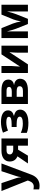

<svg xmlns="http://www.w3.org/2000/svg" viewBox="1542 -2138 836 3960"><g transform="rotate(-90 1960.0 -158.0)"><path d="M109.9 240.2Q71.3 240.2 34.2 231.9V113.8Q61 120.1 96.7 120.1Q132.8 120.1 162.1 95.7Q191.4 71.3 208 22.9L216.8 -3.9L0 -545.9H163.1L266.1 -238.8Q279.3 -198.7 284.2 -144H287.1Q292.5 -194.3 308.1 -238.8L409.2 -545.9H568.8L337.9 69.8Q305.7 155.3 247.1 197.8Q188.5 240.2 109.9 240.2Z M852.1 -303.2H935.1V-440.9H833Q796.4 -440.9 775.6 -423.1Q754.9 -405.3 754.9 -373.5Q754.9 -341.8 781.7 -322.5Q808.6 -303.2 852.1 -303.2ZM608.9 -377Q608.9 -456.1 668.2 -501Q727.5 -545.9 830.1 -545.9H1084V0H935.1V-203.1H853L730 0H568.8L715.8 -215.8Q608.9 -260.3 608.9 -377Z M1388.7 -105Q1533.7 -105 1533.7 -168.9Q1533.7 -232.9 1378.4 -232.9H1320.8V-335.9H1375.5Q1460 -335.9 1495.4 -349.6Q1530.8 -363.3 1530.8 -393.1Q1530.8 -445.8 1419.4 -445.8Q1331.5 -445.8 1247.6 -411.1L1203.6 -515.1Q1312 -556.2 1426.3 -556.2Q1540.5 -556.2 1602.1 -517.1Q1663.6 -478 1663.6 -411.1Q1663.6 -318.8 1554.7 -291V-286.1Q1621.6 -269.5 1650.1 -239.3Q1678.7 -209 1678.7 -159.2Q1678.7 -109.4 1646.5 -70.8Q1614.3 -32.2 1553.2 -11.2Q1492.2 9.8 1409.7 9.8Q1272.9 9.8 1199.7 -23.9V-147Q1290 -105 1388.7 -105Z M2051.8 -333Q2147.9 -333 2147.9 -391.1Q2147.9 -440.9 2068.8 -440.9H1943.8V-333ZM2062 -231.9H1943.8V-103H2064.9Q2112.3 -103 2137 -120.8Q2161.6 -138.7 2161.6 -170.9Q2161.6 -203.1 2136.7 -217.5Q2111.8 -231.9 2062 -231.9ZM2074.7 -545.9Q2298.8 -545.9 2298.8 -402.8Q2298.8 -358.9 2271.2 -327.9Q2243.7 -296.9 2189.9 -288.1V-284.2Q2248 -277.3 2282 -244.4Q2315.9 -211.4 2315.9 -163.1Q2315.9 -83.5 2253.4 -41.7Q2190.9 0 2074.7 0H1794.9V-545.9Z M2578.1 -545.9V-330.1Q2578.1 -295.9 2566.9 -163.1L2818.8 -545.9H2998V0H2854V-217.8Q2854 -275.9 2863.8 -381.8L2612.8 0H2434.1V-545.9Z M3842.3 0H3703.1V-430.2L3695.3 -399.9Q3668.9 -296.9 3647.9 -244.1L3551.3 0H3445.3L3347.2 -246.1Q3326.2 -299.8 3302.2 -397L3293 -430.2V0H3154.3V-545.9H3359.4L3453.1 -313Q3486.3 -227.5 3497.1 -143.1Q3522.5 -258.3 3537.6 -296.1Q3552.7 -334 3639.2 -545.9H3842.3Z"/></g></svg>

Font: OpenSans-Bold
Style: Bold
Weight: 700
Foundry: Ascender Corporation
Version: Version 1.10